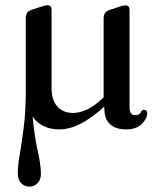

<svg xmlns="http://www.w3.org/2000/svg" viewBox="-20 -481 603 730"><path d="M459 11Q421 11 399.2 -8Q377.5 -27 377 -64L376 -75.5Q326 -30 284.5 -9.5Q243 11 205.5 11Q139 11 104 -37.5Q111.5 40.5 123.5 92.8Q135.5 145 135.5 181Q135.5 202.5 122.8 215.5Q110 228.5 92 228.5Q72.5 228.5 60 215Q47.5 201.5 47.5 178Q47.5 150 54.8 108Q62 66 69.5 9Q77 -48 78 -122Q78 -124 78 -127V-413Q78 -435.5 98 -443L134.5 -455Q151 -461 160.5 -461Q176 -461 176 -444V-148Q176 -100 198.2 -75.8Q220.5 -51.5 257.5 -51.5Q281.5 -51.5 308.5 -63.5Q335.5 -75.5 365 -102.5L374 -111V-412.5Q374 -435 394.5 -442.5L431 -454.5Q447.5 -460.5 457 -460.5Q472.5 -460.5 472.5 -443.5V-71Q472.5 -43 494.5 -43Q510 -43 515 -53.2Q520 -63.5 527 -63.5Q539.5 -63.5 539.5 -49Q539 -29 518.2 -9Q497.5 11 459 11Z"/></svg>

Font: Fraunces 72pt Soft
Style: Regular
Weight: 400
Version: Version 1.000;[b76b70a41]